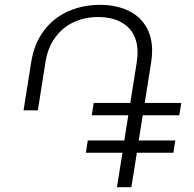

<svg xmlns="http://www.w3.org/2000/svg" viewBox="-20 -780 808 800"><path d="M574.7 -299.8 558.1 -194.8H710.4L702.6 -143.6H550.3L527.3 0H467.3L490.2 -143.6H337.9L345.7 -194.8H498L514.6 -299.8H362.3L370.6 -351.1H522.9L549.8 -520.5Q553.2 -540.5 553.2 -560.5Q553.2 -632.3 509 -670.7Q464.8 -709 389.2 -709Q333.5 -709 287.1 -687.5Q240.7 -666 209.7 -623.5Q178.7 -581.1 169.4 -520.5L137.7 -320.3H78.1L109.9 -520.5Q122.1 -598.1 162.8 -652.1Q203.6 -706.1 264.2 -732.9Q324.7 -759.8 397 -759.8Q460 -759.8 509 -738.3Q558.1 -716.8 585.9 -673.6Q613.8 -630.4 613.8 -568.4Q613.8 -547.9 609.9 -520.5L583 -351.1H735.4L727.1 -299.8Z"/></svg>

Font: Mardoto Light
Style: Italic
Weight: 300
Italic angle: -12°
Designer: Christian Robertson, Vahan Hovhannisyan
Foundry: Google
Version: Version 1.000